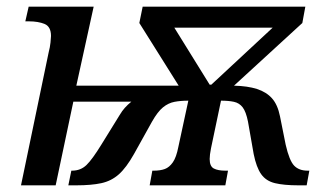

<svg xmlns="http://www.w3.org/2000/svg" viewBox="-20 -556 983 576"><path d="M126 -399Q130 -414 131.5 -428.5Q133 -443 133 -448Q133 -476 114 -484Q95 -492 66 -492H56L66 -536H261L209 -299H516L398 -487L408 -536H896L887 -487L682 -299Q723 -298 751 -289Q779 -280 796 -261Q813 -242 820 -207L837 -122Q848 -74 862.5 -59Q877 -44 903 -44H908L900 0H875Q832 0 805 -6.5Q778 -13 763.5 -33.5Q749 -54 741 -94L724 -191Q718 -221 708 -234Q698 -247 682 -250.5Q666 -254 643 -254L613 -111Q611 -101 610 -93Q609 -85 609 -79Q609 -57 621.5 -50.5Q634 -44 656 -44H664L656 0H429L437 -44H441Q461 -44 474.5 -49Q488 -54 498.5 -69Q509 -84 515 -115L545 -254Q522 -254 503.5 -250.5Q485 -247 469 -234Q453 -221 436 -191L382 -94Q359 -53 336.5 -33Q314 -13 284 -6.5Q254 0 209 0H185L194 -44H196Q222 -44 239.5 -61Q257 -78 284 -122L339 -211Q346 -223 354.5 -232.5Q363 -242 374 -251H200L147 0H43ZM609 -302H614L798 -473H503Z"/></svg>

Font: ET Text
Style: Italic
Weight: 470
Italic angle: -12°
Designer: Monotype Design Team
Foundry: Monotype Imaging Inc.
Version: Version 2.009